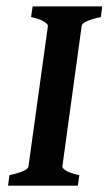

<svg xmlns="http://www.w3.org/2000/svg" viewBox="-20 -586 343 606"><path d="M302.7 -565.9 298.3 -532.2Q239.7 -519.5 237.8 -504.4L176.8 -60.5Q176.3 -55.2 188.5 -47.4Q200.7 -39.6 230.5 -33.2L225.6 0H5.4L9.8 -33.2Q68.4 -45.9 69.8 -60.5L131.3 -504.4Q131.3 -509.8 119.1 -517.8Q106.9 -525.9 78.1 -532.2L83 -565.9Z"/></svg>

Font: Dai Banna SIL SemiBold
Style: Italic
Weight: 600
Italic angle: -11°
Designer: Victor Gaultney
Foundry: SIL International
Version: Version 4.000